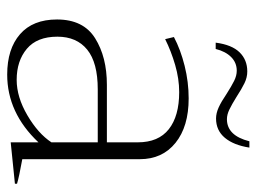

<svg xmlns="http://www.w3.org/2000/svg" viewBox="-112 -608 730 547"><g transform="rotate(90 253.5 -335.0)"><path d="M184 -674Q201 -674 217.5 -666Q234 -658 257 -643Q278 -630 292.5 -623Q307 -616 320 -616Q367 -616 383 -680H401Q394 -635 373 -610Q352 -585 318 -585Q303 -585 286.5 -592.5Q270 -600 248 -615Q226 -629 211 -636.5Q196 -644 182 -644Q159 -644 143 -628Q127 -612 120 -584H102Q108 -630 129.5 -652Q151 -674 184 -674ZM36 -132Q36 -207 89.5 -240.5Q143 -274 222 -274H386V-362Q386 -421 348.5 -450.5Q311 -480 243 -480Q205 -480 165.5 -468.5Q126 -457 92 -440L86 -465Q122 -484 168 -495.5Q214 -507 261 -507Q341 -507 387.5 -469.5Q434 -432 434 -368V-33Q484 -24 504 -18V-12L386 0V-79Q302 10 193 10Q120 10 78 -26.5Q36 -63 36 -132ZM386 -116V-248H235Q159 -248 122 -218Q85 -188 85 -133Q85 -75 119.5 -46Q154 -17 208 -17Q257 -17 309 -47.5Q361 -78 386 -116Z"/></g></svg>

Font: Trirong ExtraLight
Style: Regular
Weight: 275
Designer: Katatrad Team
Foundry: CadsonDemak
Version: Version 1.001